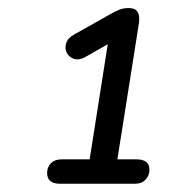

<svg xmlns="http://www.w3.org/2000/svg" viewBox="-20 -727 420 465"><path d="M125.4 -282Q94.1 -282 94.1 -307.9Q94.1 -322.6 103.4 -331.8Q112.7 -341.1 129.2 -341.1H197.1L245.1 -646L288.8 -647.1L187.3 -589.3Q171.7 -580.5 159.4 -584.4Q147.2 -588.3 141.8 -599Q136.4 -609.7 140.3 -622.5Q144.2 -635.2 159.8 -643.5L251.6 -695.2Q260.5 -700.2 270 -703.8Q279.5 -707.5 291.2 -707.5Q305.2 -707.5 310.6 -701.4Q316 -695.4 316.8 -687.3Q317.6 -679.2 316.6 -671.7L264.3 -341.1H310.2Q341.9 -341.1 341.9 -316.2Q341.9 -301.5 332.4 -291.8Q322.9 -282 306.8 -282Z"/></svg>

Font: Nunito ExtraLight
Style: Italic
Weight: 200
Italic angle: -9°
Designer: Vernon Adams
Foundry: Vernon Adams
Version: Version 3.602